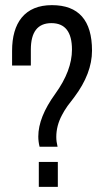

<svg xmlns="http://www.w3.org/2000/svg" viewBox="-20 -727 401 747"><path d="M338 -530Q338 -441 269 -349L256 -332L243 -315Q229 -295 221 -279Q199 -238 199 -194Q199 -176 204 -156H134Q129 -176 129 -196Q129 -271 195 -362Q260 -452 260 -534Q260 -637 180 -637Q100 -637 100 -534V-472H27V-529Q27 -612 64 -658Q104 -707 182 -707Q338 -707 338 -530ZM205 -97V0H131V-97Z"/></svg>

Font: Adderley Regular
Style: Regular
Weight: 400
Designer: gorohovskiy
Version: Version 1.003 November 13, 2017